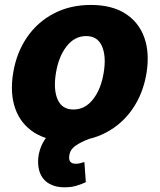

<svg xmlns="http://www.w3.org/2000/svg" viewBox="-20 -573 659 793"><path d="M263.8 10.3Q177.9 10.3 121.8 -25.2Q65.7 -60.7 43.1 -124.3Q20.6 -187.9 34.4 -272Q48.3 -355.8 91.6 -419Q134.9 -482.2 202.4 -517.4Q269.9 -552.6 355.5 -552.6Q441.4 -552.6 497.3 -517Q553.3 -481.5 576 -418Q598.7 -354.4 584.9 -269.9Q571 -186.4 527.5 -123.2Q484 -60 416.7 -24.9Q349.4 10.3 263.8 10.3ZM283.4 -120.7Q331.3 -120.7 364.3 -162.8Q397.4 -204.9 408.4 -273.4Q419.4 -340.6 401.1 -382.3Q382.8 -424 335.9 -424Q288 -424 255 -381.6Q221.9 -339.1 210.9 -271Q199.9 -203.5 218 -162.1Q236.2 -120.7 283.4 -120.7ZM246.8 200.6Q198.5 200.6 169.9 176.3Q141.3 152 137.8 106.9Q135.3 77.1 144.7 46.5Q154.1 16 173.7 -8.5Q193.2 -33 220.9 -44.7L350.1 0Q315 13.1 292.6 28.4Q270.2 43.7 266.7 67.1Q259.6 103.3 293.3 103.3Q304 103.3 312.7 100.7Q321.4 98 328.5 96.2L334.5 179.3Q319.6 186.8 297.2 193.7Q274.9 200.6 246.8 200.6Z"/></svg>

Font: Inter UI Extra Bold
Style: Italic
Weight: 800
Italic angle: 9.39999°
Designer: Rasmus Andersson
Foundry: rsms
Version: 3.2;8d6f07862